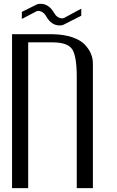

<svg xmlns="http://www.w3.org/2000/svg" viewBox="-20 -968 602 988"><path d="M398.2 -923.4V-887.1L305.6 -840.2Q298.4 -837.1 286.9 -837.1Q243.8 -837.1 217.3 -884.8Q200.8 -912.1 174.2 -912.1Q173.5 -912.1 170.6 -910.6Q167.8 -909.1 166.3 -909.1L92.4 -870.5V-906.8L169.9 -945.4Q178.5 -948.4 189.3 -948.4Q231.6 -948.4 258.9 -900.7Q274.7 -873.5 302 -873.5Q302.7 -873.5 305.6 -874.6Q308.4 -875.8 309.9 -875.8ZM42 -792H250Q308.6 -791 351.6 -776.4Q394.5 -761.7 416.5 -738.3Q438.5 -714.8 448.2 -690.9Q458 -667 458 -641.6V0H375V-571.3Q375 -678.7 351.6 -714.4Q328.1 -750 250 -750H125V0H42Z"/></svg>

Font: wanta
Style: Medium
Weight: 500
Version: Version 0.91